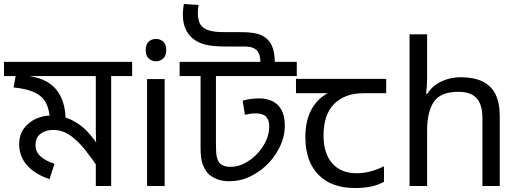

<svg xmlns="http://www.w3.org/2000/svg" viewBox="-30 -932 2605 962"><path d="M632 -622V-551H527V0H450V-135L468 -82Q433 -135 397.5 -180Q362 -225 322.5 -253Q283 -281 236 -281Q199 -281 173.5 -262Q148 -243 148 -205Q148 -172 172 -149.5Q196 -127 243 -111L218 -34Q164 -53 130.5 -80Q97 -107 81.5 -139.5Q66 -172 66 -208Q66 -256 89.5 -288Q113 -320 149.5 -336.5Q186 -353 223 -353Q283 -353 328.5 -331Q374 -309 408.5 -272Q443 -235 471 -189L454 -186Q452 -209 451 -232.5Q450 -256 450 -281V-551H-10V-622ZM299 -323Q299 -317 298.5 -311Q298 -305 297 -299L221 -322Q219 -380 201 -415Q183 -450 144 -468.5Q105 -487 38 -494L51 -566L97 -553Q145 -549 182.5 -533.5Q220 -518 246 -490Q272 -462 285.5 -420.5Q299 -379 299 -323Z M795 -536V0H707V-536ZM752 -737Q772 -737 787.5 -723.5Q803 -710 803 -681Q803 -653 787.5 -639Q772 -625 752 -625Q730 -625 715 -639Q700 -653 700 -681Q700 -710 715 -723.5Q730 -737 752 -737Z M1457 -622V-551H1052V-205Q1052 -161 1057 -143Q1062 -125 1069 -117Q1087 -96 1124 -96Q1163 -96 1198 -115Q1233 -134 1259 -162Q1288 -193 1303.5 -228Q1319 -263 1319 -299Q1319 -331 1303 -347.5Q1287 -364 1250 -364Q1238 -364 1224 -362Q1210 -360 1197 -357L1186 -428Q1205 -433 1225.5 -436Q1246 -439 1269 -439Q1306 -439 1335 -425Q1364 -411 1380.5 -381Q1397 -351 1397 -303Q1397 -244 1368 -188.5Q1339 -133 1295 -95Q1258 -63 1214.5 -43.5Q1171 -24 1119 -24Q1082 -24 1055.5 -35Q1029 -46 1012 -63Q996 -82 985.5 -109Q975 -136 975 -191V-551H870V-622ZM1275 -622Q1274 -663 1255.5 -681Q1237 -699 1195 -699H1101Q1036 -699 1000.5 -708Q965 -717 940 -736Q913 -756 899.5 -787.5Q886 -819 886 -859Q886 -872 887.5 -884.5Q889 -897 891 -912L965 -907Q963 -896 962 -887.5Q961 -879 961 -869Q961 -847 965.5 -830Q970 -813 980 -802Q994 -786 1020.5 -778.5Q1047 -771 1096 -771H1174Q1227 -771 1258 -763Q1289 -755 1311 -734Q1328 -718 1337 -690.5Q1346 -663 1347 -622Z M1748 10Q1630 10 1565 -57Q1500 -124 1500 -245Q1500 -325 1529 -380.5Q1558 -436 1612 -465H1453V-537H1905V-465H1792Q1698 -465 1644.5 -411.5Q1591 -358 1591 -252Q1591 -165 1634 -114.5Q1677 -64 1757 -64Q1794 -64 1828 -73.5Q1862 -83 1894 -99V-21Q1865 -5 1830 2.5Q1795 10 1748 10Z M2110 -537Q2110 -518 2108.5 -498Q2107 -478 2105 -462H2111Q2128 -490 2154 -508Q2180 -526 2212 -535.5Q2244 -545 2278 -545Q2343 -545 2386.5 -524.5Q2430 -504 2452 -461Q2474 -418 2474 -349V0H2387V-343Q2387 -408 2358 -440Q2329 -472 2267 -472Q2177 -472 2143.5 -421.5Q2110 -371 2110 -277V0H2022V-760H2110Z"/></svg>

Font: bangla15
Style: Regular
Weight: 400
Designer: Jelle Bosma - Monotype Design Team
Foundry: Monotype Imaging Inc.
Version: Version 2.006